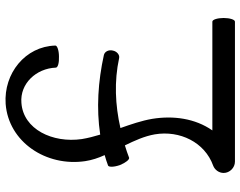

<svg xmlns="http://www.w3.org/2000/svg" viewBox="-112 -760 914 731"><g transform="rotate(-90 345.5 -394.0)"><path d="M111 -360C126 -366 142 -371 158 -376C176 -339 193 -302 200 -262C216 -167 170 -72 81 -40C65 -34 53 -18 53 0C53 23 73 43 96 43H629C637 43 643 23 643 0C643 -23 637 -43 629 -43H215C261 -109 272 -192 259 -272C252 -313 238 -353 224 -393C312 -413 402 -417 490 -398C502 -395 516 -406 519 -422C523 -438 515 -453 502 -456C402 -478 299 -485 199 -470C192 -493 186 -516 182 -540C166 -651 219 -763 320 -770C393 -776 451 -714 454 -639C454 -631 473 -626 496 -627C520 -627 539 -634 538 -641C535 -755 432 -838 316 -830C171 -819 76 -676 98 -527C102 -501 110 -477 121 -453C107 -449 94 -445 81 -440C75 -437 75 -418 83 -395C92 -373 104 -358 111 -360Z"/></g></svg>

Font: Nupuram Expanded Light
Style: Regular
Weight: 300
Width: 7
Designer: Santhosh Thottingal (santhosh.thottingal@gmail.com)
Foundry: SMC
Version: Version 1.000